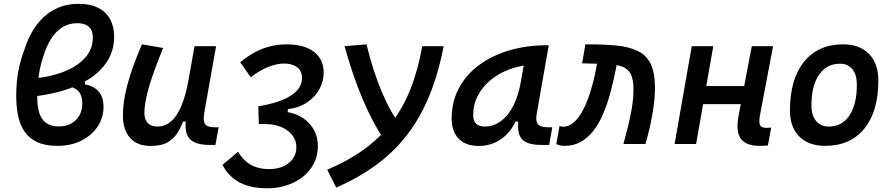

<svg xmlns="http://www.w3.org/2000/svg" viewBox="-20 -762 4728 1016"><path d="M130.9 -249 124 -344.2Q221.2 -349.1 299.8 -376Q378.4 -402.8 424.8 -450.2Q471.2 -497.6 471.2 -563Q471.2 -589.4 461.4 -606.2Q451.7 -623 433.3 -631.1Q415 -639.2 388.2 -639.2Q342.3 -639.2 307.6 -616.2Q272.9 -593.3 248.8 -554Q224.6 -514.6 210 -465.8Q193.4 -418.9 185.1 -362.3Q176.8 -305.7 176.8 -253.4Q176.8 -199.7 188.2 -164.1Q199.7 -128.4 225.1 -110.6Q250.5 -92.8 291.5 -92.8Q330.1 -92.8 357.9 -108.9Q385.7 -125 400.6 -152.1Q415.5 -179.2 415.5 -212.4Q415.5 -243.7 405.8 -263.4Q396 -283.2 376 -293.9Q356 -304.7 323.7 -308.1L429.2 -343.3V-315.4Q454.1 -311 472.4 -301.3Q490.7 -291.5 503.2 -276.6Q515.6 -261.7 521.7 -241.5Q527.8 -221.2 527.8 -194.8Q527.8 -139.6 497.1 -93Q466.3 -46.4 411.4 -18.3Q356.4 9.8 283.7 9.8Q218.8 9.8 176.3 -10.3Q133.8 -30.3 109.6 -66.2Q85.4 -102.1 75.7 -149.9Q65.9 -197.8 65.9 -254.4Q65.9 -331.1 77.9 -390.4Q89.8 -449.7 108.9 -498.5Q125 -550.8 150.9 -595.2Q176.8 -639.6 212.4 -672.6Q248 -705.6 293.7 -723.6Q339.4 -741.7 395.5 -741.7Q459.5 -741.7 501.2 -719.7Q543 -697.8 563.5 -658.7Q584 -619.6 584 -569.3Q584 -495.6 548.1 -439Q512.2 -382.3 449.5 -342.8Q386.7 -303.2 304.9 -280Q223.1 -256.8 130.9 -249Z M775.9 10.3Q706.5 10.3 668.5 -32Q630.4 -74.2 630.4 -150.9Q630.4 -224.6 654.1 -313.7Q677.7 -402.8 731 -527.3L843.3 -508.3Q791 -380.9 767.6 -299.1Q744.1 -217.3 744.1 -163.1Q744.1 -129.4 762 -110.8Q779.8 -92.3 812 -92.3Q874 -92.3 913.8 -152.6Q953.6 -212.9 975.1 -325.7L967.3 -118.7H935.1L960.4 -150.4Q943.8 -101.1 922.9 -64.9Q901.9 -28.8 867.7 -9.3Q833.5 10.3 775.9 10.3ZM1088.4 4.9Q1039.1 4.9 1009.3 -9Q979.5 -22.9 968.8 -52.2Q958 -81.5 963.9 -127.4L959 -234.9L1009.3 -517.6H1123.5L1061 -166Q1053.7 -122.6 1065.2 -105.5Q1076.7 -88.4 1114.7 -88.4H1136.7L1120.1 4.9Z M1392.6 234.4Q1333.5 234.4 1287.8 220Q1242.2 205.6 1209.7 177.7Q1177.2 149.9 1157.2 110.4L1239.7 41Q1255.9 68.4 1278.3 89.1Q1300.8 109.9 1332 121.3Q1363.3 132.8 1404.8 132.8Q1446.8 132.8 1479 118.4Q1511.2 104 1529.8 77.9Q1548.3 51.8 1548.3 17.1Q1548.3 -19 1526.9 -46.6Q1505.4 -74.2 1468.8 -89.6Q1432.1 -105 1387.2 -105.5Q1379.4 -105.5 1370.1 -105.5Q1360.8 -105.5 1349.6 -105.5L1347.7 -168H1504.9Q1549.8 -160.2 1585.7 -135.7Q1621.6 -111.3 1642.1 -73.2Q1662.6 -35.2 1662.1 13.7Q1661.6 62.5 1640.9 103Q1620.1 143.6 1583.5 172.9Q1546.9 202.1 1498.3 218.3Q1449.7 234.4 1392.6 234.4ZM1349.6 -105.5 1347.2 -199.7Q1370.6 -203.1 1390.4 -207.8Q1410.2 -212.4 1426.8 -216.8Q1479 -231.9 1512.5 -252Q1545.9 -272 1562.3 -296.6Q1578.6 -321.3 1578.1 -349.1Q1578.1 -387.2 1551.8 -406.5Q1525.4 -425.8 1483.9 -425.8Q1443.8 -425.8 1397.5 -407Q1351.1 -388.2 1307.1 -353L1251 -432.6Q1310.5 -481.9 1370.1 -504.6Q1429.7 -527.3 1496.1 -527.3Q1590.3 -527.3 1641.6 -487.5Q1692.9 -447.8 1692.9 -377.9Q1692.9 -333.5 1671.1 -292.2Q1649.4 -251 1607.4 -221.7Q1565.4 -192.4 1503.4 -184.1L1500 -135.3Z M1759.3 230.5 1711.4 136.2Q1823.2 88.9 1907.7 27.3Q1992.2 -34.2 2052.7 -113.3Q2113.3 -192.4 2152.8 -292.5Q2192.4 -392.6 2214.4 -517.6H2327.6Q2291 -326.2 2219.5 -184.3Q2147.9 -42.5 2034.9 58.6Q1921.9 159.7 1759.3 230.5ZM1919.4 -527.3Q1990.2 -237.3 2106.9 -87.9L2010.3 -26.4Q1949.2 -118.2 1897.7 -240.5Q1846.2 -362.8 1803.2 -517.6Z M2513.2 10.3Q2444.8 10.3 2407.5 -27.8Q2370.1 -65.9 2370.1 -135.3Q2370.1 -223.1 2408 -294.7Q2445.8 -366.2 2514.2 -417Q2582.5 -467.8 2674.1 -495.1Q2765.6 -522.5 2873 -522.5H2883.8L2819.8 -158.2Q2813.5 -120.6 2826.4 -104.5Q2839.4 -88.4 2881.3 -88.4H2902.3L2886.2 4.9H2846.2Q2803.7 4.9 2777.6 -3.9Q2751.5 -12.7 2738.5 -29.8Q2725.6 -46.9 2722.7 -72.3Q2719.7 -97.7 2724.1 -131.3L2753.4 -118.7H2696.8L2724.1 -158.2Q2697.8 -78.1 2642.3 -33.9Q2586.9 10.3 2513.2 10.3ZM2544.9 -92.3Q2613.3 -92.3 2664.3 -153.3Q2715.3 -214.4 2735.4 -325.7L2760.7 -467.3L2802.2 -419.9Q2735.8 -417 2677.7 -395.8Q2619.6 -374.5 2576.2 -338.6Q2532.7 -302.7 2508.3 -255.1Q2483.9 -207.5 2483.9 -151.9Q2483.9 -122.6 2499.5 -107.4Q2515.1 -92.3 2544.9 -92.3Z M3278.8 0Q3291 -44.4 3303.2 -92.8Q3315.4 -141.1 3323.7 -191.4Q3332 -241.7 3332 -290.5Q3332 -344.2 3316.7 -372.1Q3301.3 -399.9 3268.8 -410.9Q3236.3 -421.9 3184.8 -423.6Q3133.3 -425.3 3060.5 -426.8L3077.6 -527.3Q3171.4 -527.8 3240.5 -521.2Q3309.6 -514.6 3355.5 -491.9Q3401.4 -469.2 3423.6 -422.9Q3445.8 -376.5 3445.8 -297.4Q3445.8 -250 3438.5 -197.5Q3431.2 -145 3419.7 -94Q3408.2 -43 3395.5 0ZM2967.3 9.8Q2955.6 9.8 2945.6 7.8Q2935.5 5.9 2923.8 0.5L2940.9 -95.2Q2947.8 -93.3 2950 -92.3Q2952.1 -91.3 2959 -91.3Q2986.8 -91.3 3010 -109.1Q3033.2 -127 3052.5 -158Q3071.8 -189 3086.9 -227.8Q3102.1 -266.6 3113.8 -309.3Q3125.5 -352.1 3133.3 -393.6L3141.1 -434.6L3246.6 -437.5L3238.3 -393.6Q3225.6 -329.1 3209.2 -269Q3192.9 -209 3171.1 -158.2Q3149.4 -107.4 3120.1 -69.8Q3090.8 -32.2 3053.2 -11.2Q3015.6 9.8 2967.3 9.8Z M3549.8 0 3640.6 -517.6H3754.4L3663.6 0ZM3634.3 -210.9 3650.9 -306.6H3994.6L3977.5 -210.9ZM4000 9.8Q3927.2 9.8 3899.9 -28.3Q3872.6 -66.4 3888.2 -148.9L3958 -517.6H4070.8L4001.5 -152.3Q3994.6 -116.2 4001.7 -100.8Q4008.8 -85.4 4034.7 -85.4Q4046.9 -85.4 4061 -86.9L4043.5 7.8Q4034.2 8.8 4023.4 9.3Q4012.7 9.8 4000 9.8Z M4346.7 9.8Q4258.8 9.8 4209.5 -39.8Q4160.2 -89.4 4160.2 -177.7Q4160.2 -342.8 4234.6 -435.1Q4309.1 -527.3 4441.4 -527.3Q4529.3 -527.3 4578.6 -476.6Q4627.9 -425.8 4627.9 -335Q4627.9 -172.4 4553.7 -81.3Q4479.5 9.8 4346.7 9.8ZM4366.2 -92.3Q4436 -92.3 4475.1 -151.1Q4514.2 -210 4514.2 -314Q4514.2 -366.2 4490.7 -395.5Q4467.3 -424.8 4425.3 -424.8Q4354 -424.8 4314 -366.5Q4273.9 -308.1 4273.9 -203.6Q4273.9 -151.4 4298.3 -121.8Q4322.8 -92.3 4366.2 -92.3Z"/></svg>

Font: Cascadia Mono Medium
Style: Italic
Weight: 500
Italic angle: -10°
Monospace: yes
Designer: Aaron Bell
Foundry: Saja Typeworks
Version: Version 2407.024